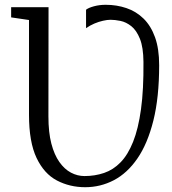

<svg xmlns="http://www.w3.org/2000/svg" viewBox="-20 -773 718 801"><path d="M335.5 8Q271 8 217.5 -20Q164 -48 132.5 -114.2Q101 -180.5 101 -294V-689.5L26.5 -700.5V-743H182.5L182 -287Q182 -221 194.2 -174Q206.5 -127 227.8 -97Q249 -67 276 -52.8Q303 -38.5 332.5 -38.5Q376 -38.5 414.2 -51.5Q452.5 -64.5 483 -95.8Q513.5 -127 535.2 -181.2Q557 -235.5 568.2 -317.2Q579.5 -399 578.5 -514.5Q578 -575.5 563.8 -611Q549.5 -646.5 527.8 -663.8Q506 -681 482.5 -685.8Q459 -690.5 441 -690.5Q428 -690.5 410 -686.5Q392 -682.5 373.8 -674.8Q355.5 -667 339 -655.5V-732.5Q349 -740.5 372 -746.8Q395 -753 421 -753Q467 -753 507.5 -739.2Q548 -725.5 578.8 -695.5Q609.5 -665.5 626.8 -617.5Q644 -569.5 644 -501Q644 -366.5 619.8 -269.8Q595.5 -173 553.2 -111.8Q511 -50.5 455 -21.2Q399 8 335.5 8Z"/></svg>

Font: Merriweather 20pt Light
Style: Regular
Weight: 300
Version: Version 2.100